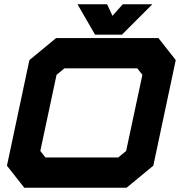

<svg xmlns="http://www.w3.org/2000/svg" viewBox="-20 -878 854 898"><path d="M93.5 0 12.5 -103 117.5 -597 242.5 -700H721L802 -597L697 -103L572 0ZM192.5 -141.5H533L570 -172L646 -528L622 -558.5H281.5L244.5 -528L168.5 -172ZM424.5 -716 342.5 -858H481L506 -804L554 -858H692.5L550.5 -716Z"/></svg>

Font: Tourney Expanded Black
Style: Italic
Weight: 900
Width: 7
Italic angle: -12°
Designer: Tyler Finck
Foundry: Etcetera Type Co
Version: Version 1.010; ttfautohint (v1.8.3)